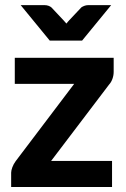

<svg xmlns="http://www.w3.org/2000/svg" viewBox="-20 -746 502 766"><path d="M433.5 -459.5Q433.5 -445 428.5 -431.2Q423.5 -417.5 415.5 -409L184 -104H427V0H24.5V-57Q24.5 -65.5 29.2 -78.5Q34 -91.5 42.5 -103L276 -411.5H39V-515.5H433.5ZM423.5 -725.5 307.5 -584H178.5L62.5 -725.5H158Q166.5 -725.5 173.8 -722.8Q181 -720 185 -716.5L233 -665.5Q239 -659.5 245 -652Q248 -656 250.8 -659.2Q253.5 -662.5 256.5 -665.5L304.5 -716.5Q308.5 -719.5 316 -722.5Q323.5 -725.5 331.5 -725.5Z"/></svg>

Font: Lato 2
Style: Regular
Weight: 800
Designer: Lukasz Dziedzic with Adam Twardoch and Botio Nikoltchev
Foundry: tyPoland Lukasz Dziedzic
Version: Version 2.015; 2015-08-06; http://www.latofonts.com/